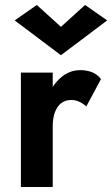

<svg xmlns="http://www.w3.org/2000/svg" viewBox="-20 -752 451 772"><path d="M327 -324Q298 -350 267 -350Q231 -350 211.5 -321.5Q192 -293 192 -243V0H64V-460H192V-403Q238 -470 302 -470Q359 -470 386 -434ZM225 -644 322 -732 411 -670 225 -530 39 -670 128 -732Z"/></svg>

Font: Renner*
Style: Semi
Weight: 600
Version: Version 003.000 ; ttfautohint (v0.97) -l 8 -r 50 -G 200 -x 1